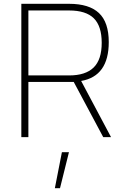

<svg xmlns="http://www.w3.org/2000/svg" viewBox="-20 -720 653 1008"><path d="M92 0ZM92 -700H343Q448 -700 499.5 -651.5Q551 -603 551 -499Q551 -320 406 -295L563 0H522L367 -290H129V0H92ZM343 -324Q429 -324 471.5 -365.5Q514 -407 514 -495Q514 -583 472.5 -624Q431 -665 343 -665H129V-324ZM305 79H342L295 268H268Z"/></svg>

Font: Cairo ExtraLight
Style: Regular
Weight: 250
Designer: Mohamed Gaber, the designers of Titillium
Foundry: Kief Type Foundry
Version: Version 2.009; ttfautohint (v1.5.33-1714) -l 8 -r 50 -G 200 